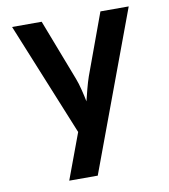

<svg xmlns="http://www.w3.org/2000/svg" viewBox="-82 -620 764 869"><g transform="rotate(-10 300.0 -185.0)"><path d="M166 180 244 -30 32 -550H168L276 -269Q285 -246 293 -213.5Q301 -181 305 -160Q310 -181 318.5 -213.5Q327 -246 335 -269L438 -550H568L297 180Z"/></g></svg>

Font: NKDuy Mono
Style: Bold
Weight: 700
Monospace: yes
Designer: NKDuy
Foundry: NKDuy
Version: Version 2.251; ttfautohint (v1.8.4.7-5d5b)